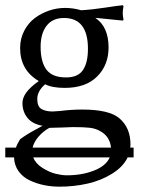

<svg xmlns="http://www.w3.org/2000/svg" viewBox="-21 -469 540 727"><path d="M390.1 -289.1Q390.1 -222.7 346.9 -179.4Q303.7 -136.2 224.1 -136.2Q176.3 -136.2 149.9 -149.9Q120.1 -124 120.1 -94.2Q120.1 -65.4 136 -56.2Q151.9 -46.9 178.2 -46.9Q178.7 -46.9 207 -48.8Q249 -54.2 290 -54.2Q392.6 -54.2 431.2 -21Q473.1 15.1 473.1 78.1Q473.1 82 472.2 89.8H484.9V127H462.4Q445.3 162.6 403.8 188.5Q362.3 214.4 311 226.1Q259.8 237.8 204.1 237.8Q174.8 237.8 146.7 232.2Q118.7 226.6 92.3 214.4Q65.9 202.1 49.6 179.7Q33.2 157.2 32.2 127H-1V89.8H39.1Q43.9 76.2 55.2 58.1Q66.9 49.3 81.8 40Q96.7 30.8 116 20.5Q135.3 10.3 140.1 7.3Q101.6 0.5 82.8 -22.9Q64 -46.4 64 -79.1Q64 -119.1 126 -162.1Q55.2 -203.1 55.2 -287.1Q55.2 -322.8 70.6 -352.3Q85.9 -381.8 110.6 -400.4Q135.3 -418.9 165 -429Q194.8 -439 225.1 -439Q256.3 -439 286.1 -430.2Q328.6 -432.6 377.7 -440.2Q426.8 -447.8 443.8 -449.2L446.8 -445.8Q443.8 -432.6 443.8 -419.9Q443.8 -407.2 446.8 -394L443.8 -391.1Q373.5 -398.4 339.8 -401.4Q390.1 -367.7 390.1 -289.1ZM312 -284.2Q312 -400.9 221.2 -400.9Q178.2 -400.9 155.5 -371.6Q132.8 -342.3 132.8 -292Q132.8 -234.4 155 -205.1Q177.2 -175.8 229 -175.8Q274.4 -175.8 293.2 -203.9Q312 -231.9 312 -284.2ZM102.5 89.8H399.4Q395 48.8 360.8 28.8Q342.3 17.6 319.8 14.9Q297.4 12.2 254.9 12.2Q250 12.2 216.3 13.7Q182.6 15.1 166 15.1Q142.6 27.8 125 48.3Q107.4 68.8 102.5 89.8ZM394.5 127H105Q113.3 149.9 139.4 166.5Q165.5 183.1 189.7 189Q213.9 194.8 231.9 194.8Q289.1 194.8 334.7 177Q380.4 159.2 394.5 127Z"/></svg>

Font: Linux Biolinum G
Style: Regular
Weight: 400
Designer: Philipp H. Poll
Foundry: Philipp H. Poll
Version: Version 1.1.0 ; ttfautohint (v1.6)